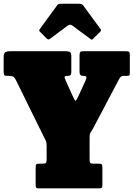

<svg xmlns="http://www.w3.org/2000/svg" viewBox="-20 -1030 730 1050"><path d="M175 -18V-112Q175 -126.5 178 -130.8Q181 -135 195 -135H213Q228 -135 231.5 -139.5Q235 -144 235 -159.5V-231.5Q235 -252 230.8 -260.2Q226.5 -268.5 220.5 -280.5L67 -592Q60.5 -605.5 53.8 -610.2Q47 -615 24.5 -615H21.5Q6 -615 3 -620Q0 -625 0 -640.5V-715Q0 -738.5 8.5 -744.2Q17 -750 38.5 -750H335.5Q354.5 -750 362.2 -745.8Q370 -741.5 370 -721V-638.5Q370 -623.5 365.8 -619.2Q361.5 -615 352 -615H349.5Q334.5 -615 333.5 -609.8Q332.5 -604.5 340 -588L376 -508Q390 -477 394 -479Q398 -481 411.5 -510L448 -590Q455.5 -606.5 451.2 -610.8Q447 -615 438.5 -615H435Q427 -615 421 -618.8Q415 -622.5 415 -641.5V-725Q415 -742 419.2 -746Q423.5 -750 440 -750H665.5Q678.5 -750 684.2 -747.5Q690 -745 690 -730.5V-628.5Q690 -619 685.8 -617Q681.5 -615 671.5 -615H653.5Q646.5 -615 641.5 -611Q636.5 -607 629.5 -594L490 -329.5Q483 -316 476.5 -308Q470 -300 470 -276.5V-158.5Q470 -144.5 473 -139.8Q476 -135 490 -135H519.5Q534 -135 537 -130.2Q540 -125.5 540 -110.5V-19.5Q540 -8 537.2 -4Q534.5 0 523 0H191Q181 0 178 -3.5Q175 -7 175 -18ZM234.5 -820 200 -855Q194.5 -860.5 194.2 -863Q194 -865.5 198.5 -872L292.5 -1001Q296.5 -1007 302.2 -1008.2Q308 -1009.5 319 -1009.5H411.5Q428.5 -1009.5 434.5 -1001L530.5 -870Q536 -864.5 526.5 -855L489.5 -818Q484 -812.5 482 -812.8Q480 -813 473.5 -817.5L376 -890Q363 -899.5 351 -890.5L252.5 -817Q244 -810.5 234.5 -820Z"/></svg>

Font: Besley* Condensed Fatface
Style: Regular
Weight: 900
Width: 3
Designer: Owen Earl
Foundry: indestructible type*
Version: Version 3.000; ttfautohint (v1.8.3)